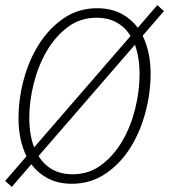

<svg xmlns="http://www.w3.org/2000/svg" viewBox="-24 -703 658 747"><path d="M255 12Q204 12 164.5 -8Q125 -28 98 -64L22 24L-4 1L79 -95Q48 -159 48 -243Q48 -318 68.5 -394Q89 -470 128 -531.5Q167 -593 224 -632Q281 -671 354 -671Q406 -671 445.5 -651Q485 -631 512 -595L588 -683L614 -660L531 -564Q562 -500 562 -416Q562 -341 541.5 -264.5Q521 -188 482 -126.5Q443 -65 385.5 -26.5Q328 12 255 12ZM90 -245Q90 -177 109 -130L484 -563Q463 -597 430 -615.5Q397 -634 351 -634Q288 -634 239.5 -597.5Q191 -561 158 -504.5Q125 -448 107.5 -379Q90 -310 90 -245ZM259 -25Q322 -25 370.5 -61.5Q419 -98 452 -154.5Q485 -211 502 -280Q519 -349 519 -414Q519 -479 501 -529L126 -96Q147 -62 180 -43.5Q213 -25 259 -25Z"/></svg>

Font: Source Code Pro Light
Style: Italic
Weight: 300
Italic angle: -11°
Monospace: yes
Designer: Paul D. Hunt, Teo Tuominen
Foundry: Adobe Systems Incorporated
Version: Version 1.050;PS 1.000;hotconv 16.6.51;makeotf.lib2.5.65220